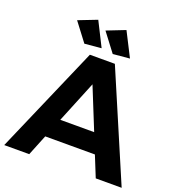

<svg xmlns="http://www.w3.org/2000/svg" viewBox="-163 -1048 1085 1177"><g transform="rotate(20 380.0 -459.5)"><path d="M355 -762 246 -752 155 -872 276 -919ZM540 -762 431 -752 340 -872 460 -919ZM594 0 539 -136H215L160 0H-3L301 -700H464L763 0ZM267 -263H488L378 -535Z"/></g></svg>

Font: Montserrat-Arabic SemiBold
Style: Regular
Weight: 600
Designer: Mohamed Gaber
Foundry: Kief Type Foundry
Version: Version 5.008;PS 005.008;hotconv 1.0.88;makeotf.lib2.5.64775